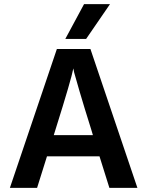

<svg xmlns="http://www.w3.org/2000/svg" viewBox="-20 -912 714 932"><path d="M514 -892 398 -723H297L388 -892ZM241 -256H431L422 -286Q388 -394 366.5 -467.5Q345 -541 340 -560L336 -580Q327 -530 250 -285ZM511 0 463 -153H208L160 0H28L256 -674H419L647 0Z"/></svg>

Font: Hind Semibold
Style: Regular
Weight: 600
Designer: Manushi Parikh, Satya Rajpurohit
Foundry: Indian Type Foundry
Version: Version 1.201;PS 1.0;hotconv 1.0.78;makeotf.lib2.5.61930; tt